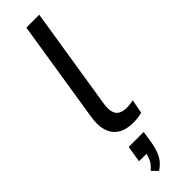

<svg xmlns="http://www.w3.org/2000/svg" viewBox="-329 -697 959 959"><g transform="rotate(-45 150.5 -217.5)"><path d="M190 9Q114 9 80.5 -34.5Q47 -78 60 -162L146 -705H237L151 -163Q146 -130 151.5 -108.5Q157 -87 174 -77Q191 -67 218 -67Q230 -67 241.5 -68.5Q253 -70 265 -72L251 1Q237 5 221 7Q205 9 190 9ZM109 270 79 240Q104 219 113 199.5Q122 180 127 153L146 165H72L86 78H192L181 148Q174 188 158.5 217.5Q143 247 109 270Z"/></g></svg>

Font: Nunito Sans 12pt Medium
Style: Italic
Weight: 500
Italic angle: -9°
Designer: Vernon Adams
Foundry: Vernon Adams
Version: Version 3.101;gftools[0.9.27]